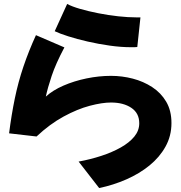

<svg xmlns="http://www.w3.org/2000/svg" viewBox="-20 -876 914 972"><path d="M643 -637Q593 -637 536 -645Q479 -653 424.5 -665.5Q370 -678 326 -692Q282 -706 257 -718L320 -856Q344 -843 385.5 -831Q427 -819 477.5 -809Q528 -799 578.5 -793.5Q629 -788 670 -788H691L675 -638Q668 -637 659.5 -637Q651 -637 643 -637ZM482 76 378 -58Q438 -69 493 -87Q548 -105 591.5 -129.5Q635 -154 660 -184.5Q685 -215 685 -252Q685 -303 645 -330Q605 -357 542 -357Q497 -357 434.5 -340.5Q372 -324 302 -286Q232 -248 165 -185L26 -201Q38 -295 55 -377.5Q72 -460 98.5 -538.5Q125 -617 162 -698L306 -636Q262 -553 241.5 -491.5Q221 -430 212 -387Q247 -419 301 -442.5Q355 -466 418 -479Q481 -492 542 -492Q598 -492 652 -478Q706 -464 750.5 -435Q795 -406 821.5 -361Q848 -316 848 -253Q848 -188 818 -134Q788 -80 737 -38.5Q686 3 620 32Q554 61 482 76Z"/></svg>

Font: Mochiy Pop P One
Style: Regular
Weight: 400
Designer: FONTDASU
Foundry: FONTDASU / Google Inc. / Adobe
Version: Version 2.000